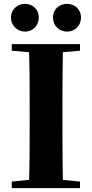

<svg xmlns="http://www.w3.org/2000/svg" viewBox="-20 -976 477 996"><path d="M110 -812C147 -812 181 -840 181 -885C181 -930 147 -956 110 -956C73 -956 37 -930 37 -885C37 -840 73 -812 110 -812ZM329 -812C365 -812 400 -840 400 -885C400 -930 365 -956 329 -956C289 -956 255 -930 255 -885C255 -840 289 -812 329 -812ZM41 -713 131 -705C134 -602 134 -499 134 -395V-351C134 -247 134 -144 131 -43L41 -34V0H395V-34L306 -43C304 -146 304 -249 304 -352V-395C304 -499 304 -603 306 -705L395 -713V-747H41Z"/></svg>

Font: Noto Serif SC Black
Style: Regular
Weight: 900
Designer: Ryoko NISHIZUKA 西塚涼子 (kana & ideographs); Frank Grießhammer (Latin, Greek & Cyrillic); Wenlong ZHANG 张文龙 (bopomofo); San
Foundry: Adobe
Version: Version 2.001;hotconv 1.1.0;makeotfexe 2.6.0